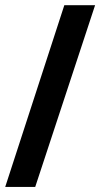

<svg xmlns="http://www.w3.org/2000/svg" viewBox="-57 -714 391 750"><path d="M314.5 -693.8 80.6 16.1H-36.6L194.3 -693.8Z"/></svg>

Font: XB Zar
Style: Bold Italic
Weight: 700
Italic angle: -12°
Designer: Behnam
Foundry: Irmug
Version: Version 8.005 2009